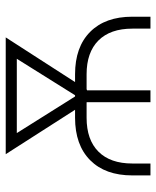

<svg xmlns="http://www.w3.org/2000/svg" viewBox="44 -600 556 684"><g transform="rotate(-90 322.0 -258.0)"><path d="M39.1 0V-64.5Q39.1 -161.1 93.3 -214.8Q147.5 -268.6 244.6 -268.6H272.9L114.7 -515.6H530.8L371.6 -268.6H399.4Q496.6 -268.6 550.5 -214.8Q604.5 -161.1 604.5 -64.5V0H562V-64.5Q562 -143.1 519.8 -185.3Q477.5 -227.5 399.4 -227.5H345.2L344.2 -226.1H342.3V0H299.8V-226.6L299.3 -227.5H244.6Q166 -227.5 123.8 -185.3Q81.5 -143.1 81.5 -64.5V0ZM320.3 -268.6H324.7L454.6 -476.1H189.9Z"/></g></svg>

Font: Inter Display ExtraLight
Style: Regular
Weight: 200
Designer: Rasmus Andersson
Foundry: rsms
Version: Version 4.000;git-a52131595